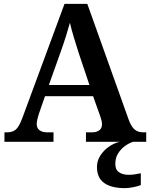

<svg xmlns="http://www.w3.org/2000/svg" viewBox="-20 -734 777 994"><path d="M3 0V-49H17Q45 -49 62 -63.5Q79 -78 96 -124L314 -714H432L646 -115Q660 -77 677.5 -63Q695 -49 721 -49H737V0H425V-49H459Q479 -49 493.5 -59Q508 -69 508 -91Q508 -102 505 -112.5Q502 -123 499 -132L462 -236H213L181 -144Q177 -132 173.5 -117Q170 -102 170 -92Q170 -71 184.5 -60Q199 -49 222 -49H257V0ZM233 -294H443L387 -461Q375 -499 362.5 -540Q350 -581 342 -616Q333 -583 321 -545Q309 -507 295 -468ZM627 240Q557 240 519.5 213.5Q482 187 482 130Q482 99 499 72Q516 45 543 26Q570 7 600 0H670Q649 6 627.5 21.5Q606 37 591.5 60Q577 83 577 115Q577 145 596.5 158Q616 171 646 171Q660 171 675.5 169Q691 167 709 163V224Q693 231 668 235.5Q643 240 627 240Z"/></svg>

Font: Noto Naskh Arabic SemiBold
Style: Regular
Weight: 600
Designer: Monotype Design Team, David Williams, Mohamad Dakak and Nizar Qandah
Foundry: Monotype Imaging Inc.
Version: Version 2.016